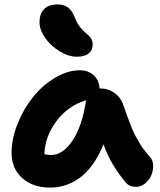

<svg xmlns="http://www.w3.org/2000/svg" viewBox="-20 -791 723 866"><path d="M327.1 -535.2Q289.6 -535.2 249.8 -559.1Q210 -583 184.1 -619.6Q158.2 -656.2 158.2 -690.9Q158.2 -728.5 178.7 -749.8Q199.2 -771 241.2 -771Q268.1 -771 286.9 -757.1Q305.7 -743.2 317.9 -710.9Q326.7 -687 341.3 -668.7Q356 -650.4 367.9 -641.6Q379.9 -632.8 388.9 -619.9Q397.9 -606.9 397.9 -590.8Q397.9 -564.5 379.9 -549.8Q361.8 -535.2 327.1 -535.2ZM206.1 55.2Q127.9 55.2 80.1 12.2Q32.2 -30.8 32.2 -102.1Q32.2 -165 59.1 -232.2Q85.9 -299.3 128.2 -352.3Q170.4 -405.3 227.5 -439.7Q284.7 -474.1 340.8 -474.1Q377 -474.1 401.6 -452.4Q426.3 -430.7 429.2 -392.1H431.2Q468.3 -392.1 496.3 -371.8Q524.4 -351.6 535.2 -319.8Q538.6 -310.1 548.6 -282.2Q558.6 -254.4 562.3 -244.6Q565.9 -234.9 575 -212.6Q584 -190.4 590.6 -178.5Q597.2 -166.5 607.7 -148.2Q618.2 -129.9 630.4 -114.3Q642.6 -98.6 657.2 -82Q669.9 -68.4 670.7 -45.2Q671.4 -22 662.6 -0.7Q653.8 20.5 634.8 36.1Q615.7 51.8 592.8 51.8Q562.5 51.8 544.9 29.8Q510.3 -13.2 487.8 -51.3Q465.3 -89.4 446.8 -140.1Q425.3 -86.9 397.2 -48.3Q369.1 -9.8 337.6 12.5Q306.2 34.7 273.7 44.9Q241.2 55.2 206.1 55.2ZM210.9 -91.8Q263.2 -91.8 307.1 -157Q351.1 -222.2 368.2 -338.9Q287.1 -314.5 234.9 -245.1Q182.6 -175.8 180.2 -95.2Q195.3 -91.8 210.9 -91.8Z"/></svg>

Font: Shantell Sans Bouncy
Style: Bold
Weight: 700
Designer: Stephen Nixon, Anya Danilova, Shantell Martin
Foundry: Arrow Type
Version: Version 1.006;[9816181b4]